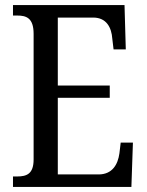

<svg xmlns="http://www.w3.org/2000/svg" viewBox="-20 -734 576 754"><path d="M31 0H496L502 -174H454L449 -132C443 -88 421 -49 367 -49H207V-350H411V-398H207V-665H346C398 -665 418 -626 421 -582L426 -540H474L469 -714H31V-673H47C83 -673 112 -664 112 -601V-108C112 -51 85 -41 47 -41H31Z"/></svg>

Font: Noto Serif Lao Condensed
Style: Regular
Weight: 400
Width: 3
Designer: Monotype Design Team
Foundry: Monotype Imaging Inc.
Version: Version 2.003